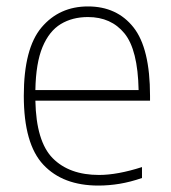

<svg xmlns="http://www.w3.org/2000/svg" viewBox="-20 -568 532 597"><path d="M286 9Q175.5 9 114.8 -55.8Q54 -120.5 54 -270Q54 -417.5 109.2 -482.8Q164.5 -548 253.5 -548Q343.5 -548 395 -483Q446.5 -418 446.5 -270V-255H90Q92.5 -128 144 -76Q195.5 -24 288 -24Q345 -24 421.5 -48.5V-14.5Q385 -2 351.8 3.5Q318.5 9 286 9ZM253.5 -515Q205 -515 169 -493.2Q133 -471.5 112.2 -421.8Q91.5 -372 90 -288H411Q408.5 -413.5 367 -464.2Q325.5 -515 253.5 -515Z"/></svg>

Font: Encode Sans Th
Style: Regular
Weight: 100
Designer: Multiple Designers
Foundry: Impallari Type
Version: Version 3.002; ttfautohint (v1.8.3) -l 8 -r 50 -G 200 -x 14 